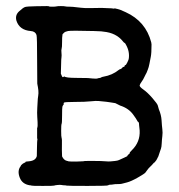

<svg xmlns="http://www.w3.org/2000/svg" viewBox="-20 -588 587 631"><path d="M81 -486Q44 -489 34 -520Q29 -538 42.5 -550.5Q56 -563 62.5 -565Q69 -567 98 -567.5Q127 -568 134 -568Q141 -568 141 -567Q141 -566 151.5 -566Q162 -566 165.5 -567Q169 -568 180 -568Q191 -568 194.5 -567Q198 -566 208.5 -566Q219 -566 219.5 -565.5Q220 -565 228.5 -564.5Q237 -564 246.5 -562.5Q256 -561 281.5 -561.5Q307 -562 314.5 -562Q322 -562 325.5 -561.5Q329 -561 337.5 -561Q346 -561 351.5 -560Q357 -559 356 -560L357 -561Q358 -560 366 -558.5Q374 -557 393 -548Q459 -518 477 -449L478 -442Q478 -413 475.5 -401Q473 -389 471 -378Q469 -367 465.5 -358.5Q462 -350 461.5 -348.5Q461 -347 459 -344Q457 -341 454 -334Q451 -327 445.5 -319.5Q440 -312 439 -307.5Q438 -303 451.5 -293.5Q465 -284 481 -265.5Q497 -247 498.5 -241.5Q500 -236 502 -229Q510 -210 511 -192.5Q512 -175 513.5 -163.5Q515 -152 513.5 -140.5Q512 -129 511.5 -117Q511 -105 509 -99.5Q507 -94 506 -91L500 -73Q500 -74 497 -67.5Q494 -61 491 -58L487 -53Q488 -56 483.5 -50.5Q479 -45 475 -41.5Q471 -38 468.5 -35Q466 -32 463.5 -28.5Q461 -25 458 -21Q455 -17 433 -4.5Q411 8 397.5 11.5Q384 15 380 16Q376 17 366.5 17Q357 17 352.5 18Q348 19 342.5 19Q337 19 335.5 21Q334 23 268 23Q202 23 199 22Q196 21 191.5 21Q187 21 182.5 20Q178 19 168.5 20Q159 21 158 22Q157 23 120.5 23Q84 23 83.5 22Q83 21 78 21Q53 17 45 -4Q36 -27 48 -42Q49 -44 49 -44.5Q49 -45 52 -47.5Q55 -50 55.5 -50.5Q56 -51 60.5 -53Q65 -55 64 -56Q63 -57 76 -58Q97 -60 101 -75Q101 -76 101.5 -101.5Q102 -127 102.5 -127Q103 -127 103 -130Q103 -133 102 -133V-151V-168L103 -169Q104 -173 103.5 -186.5Q103 -200 102.5 -203Q102 -206 102 -217.5Q102 -229 102.5 -233Q103 -237 103.5 -251Q104 -265 105.5 -273Q107 -281 106 -291.5Q105 -302 104.5 -302.5Q104 -303 103.5 -307.5Q103 -312 102.5 -313.5Q102 -315 102 -389Q102 -467 100 -473Q96 -485 81 -486ZM289 -486Q213 -488 203.5 -486Q194 -484 190.5 -480.5Q187 -477 186 -476Q185 -475 185 -471Q184 -467 184 -449.5Q184 -432 182.5 -428Q181 -424 182 -415Q183 -406 182 -399Q181 -392 181 -382Q181 -372 180 -346Q184 -335 186 -334.5Q188 -334 191 -337Q196 -332 231.5 -332Q267 -332 268.5 -331.5Q270 -331 284.5 -330Q299 -329 300 -330Q301 -331 306 -331.5Q311 -332 312.5 -333.5Q314 -335 320 -336Q349 -341 370 -358Q374 -361 376 -361Q378 -361 381 -364.5Q384 -368 385 -368Q390 -368 390 -373Q390 -374 392 -374Q394 -374 398 -382Q402 -390 403 -394Q407 -418 394 -441Q391 -447 389.5 -447Q388 -447 384 -452Q362 -480 320 -484Q313 -485 312.5 -485Q312 -485 289 -486ZM184 -74Q190 -61 201 -59Q203 -59 204 -58Q205 -57 230 -57L254 -58Q255 -59 267 -59Q279 -59 293 -59Q314 -59 325 -58Q336 -57 342.5 -57.5Q349 -58 358 -59Q367 -60 371 -62Q375 -64 387.5 -69.5Q400 -75 399 -76Q398 -77 403 -81Q408 -85 406.5 -85.5Q405 -86 413 -94Q441 -121 439 -159Q438 -173 437 -178V-180Q437 -184 435 -187L433 -188Q427 -199 418 -211Q403 -232 375 -241L359 -249Q354 -250 343.5 -251.5Q333 -253 329.5 -253.5Q326 -254 319.5 -254.5Q313 -255 304.5 -256Q296 -257 278 -255Q260 -253 225.5 -253Q191 -253 190 -250.5Q189 -248 189 -247Q189 -246 189.5 -245.5Q190 -245 188 -243Q186 -241 185 -237Q184 -233 184 -208.5Q184 -184 182.5 -181Q181 -178 181 -158Q181 -138 182.5 -134.5Q184 -131 183.5 -113.5Q183 -96 184 -74Z"/></svg>

Font: Jackwrite
Style: Regular
Weight: 400
Version: Version 1.0d1e1